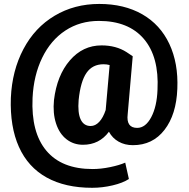

<svg xmlns="http://www.w3.org/2000/svg" viewBox="-20 -708 936 950"><path d="M857.4 -268.6Q852.5 -141.1 793.9 -65.4Q735.4 10.3 637.7 10.3Q597.7 10.3 566.9 -7.1Q536.1 -24.4 519 -56.2Q471.2 8.3 390.6 8.3Q343.8 8.3 308.6 -19.3Q273.4 -46.9 257.1 -97.7Q240.7 -148.4 247.1 -212.9Q261.7 -335 325.7 -409.2Q389.6 -483.4 482.4 -483.4Q554.2 -483.4 606 -450.2L636.7 -429.7L611.8 -143.1Q603.5 -75.2 658.7 -75.2Q700.2 -75.2 728.3 -128.2Q756.3 -181.2 759.3 -263.7Q767.6 -426.8 691.7 -515.6Q615.7 -604.5 469.2 -604.5Q376 -604.5 303.5 -556.9Q231 -509.3 188.7 -422.1Q146.5 -335 141.1 -223.6Q133.3 -52.7 209.5 37.8Q285.6 128.4 438 128.4Q479 128.4 524.9 118.9Q570.8 109.4 599.6 96.7L617.7 177.7Q587.9 197.3 537.4 209.2Q486.8 221.2 436 221.2Q302.7 221.2 210.7 170.2Q118.7 119.1 73.7 19Q28.8 -81.1 33.7 -223.6Q39.6 -358.4 95.9 -465.1Q152.3 -571.8 250.2 -630.1Q348.1 -688.5 471.2 -688.5Q594.2 -688.5 683.6 -637.5Q772.9 -586.4 817.9 -490.7Q862.8 -395 857.4 -268.6ZM369.1 -212.9Q363.8 -149.4 379.2 -116.9Q394.5 -84.5 428.7 -84.5Q451.7 -84.5 470.9 -105Q490.2 -125.5 502.9 -163.6L522.5 -386.2Q507.8 -390.1 492.2 -390.1Q437.5 -390.1 408 -347.4Q378.4 -304.7 369.1 -212.9Z"/></svg>

Font: Vazir Black FD
Style: Black-FD
Weight: 900
Designer: Saber Rastikerdar
Foundry: Saber Rastikerdar
Version: Version 30.0.0